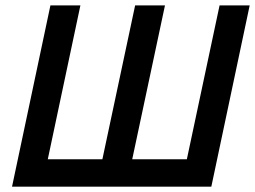

<svg xmlns="http://www.w3.org/2000/svg" viewBox="-20 -696 951 716"><path d="M676.8 -102.1 798.8 -675.8H911.1L768.1 0H24.9L168 -675.8H279.8L158.2 -102.1H361.8L483.9 -675.8H595.2L473.1 -102.1Z"/></svg>

Font: Clear Sans Medium
Style: Italic
Weight: 500
Italic angle: -12°
Foundry: Intel Corporation
Version: Version 1.00